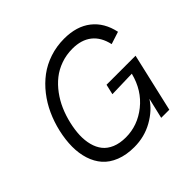

<svg xmlns="http://www.w3.org/2000/svg" viewBox="-172 -886 1080 1080"><g transform="rotate(-45 368.5 -345.5)"><path d="M317.9 9.8Q254.9 9.8 207 -9.3Q159.2 -28.3 130.1 -61.5Q101.1 -94.7 86.4 -140.6Q71.8 -186.5 72 -240Q72.3 -293.5 85.9 -353Q99.1 -410.2 122.6 -461.7Q146 -513.2 180.4 -557.1Q214.8 -601.1 257.6 -633.1Q300.3 -665 354.7 -683.1Q409.2 -701.2 469.7 -701.2Q568.4 -701.2 630.4 -652.6Q692.4 -604 711.4 -514.2L637.2 -490.2Q622.1 -558.6 577.9 -593.5Q533.7 -628.4 462.9 -628.4Q414.1 -628.4 370.8 -613Q327.6 -597.7 294.4 -571.3Q261.2 -544.9 234.1 -508.3Q207 -471.7 189 -430.2Q170.9 -388.7 160.2 -342.3Q149.4 -295.9 147.9 -255.1Q146.5 -214.4 155.8 -178.7Q165 -143.1 185.3 -117.4Q205.6 -91.8 240.5 -77.1Q275.4 -62.5 323.2 -62.5Q417 -62.5 494.9 -124.5Q572.8 -186.5 599.6 -292.5L440.9 -288.1L455.1 -349.1H686L605.5 0H541L569.8 -122.6Q533.7 -65.9 466.3 -28.1Q398.9 9.8 317.9 9.8Z"/></g></svg>

Font: HK Grotesk Italic
Style: Regular
Weight: 400
Italic angle: -13°
Designer: Alfredo Marco Pradil and Stefan Peev
Foundry: Hanken Design Co.
Version: Version 1.000;PS 001.000;hotconv 1.0.88;makeotf.lib2.5.64775